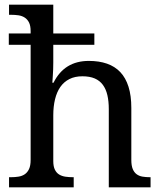

<svg xmlns="http://www.w3.org/2000/svg" viewBox="-20 -798 690 818"><path d="M294 -43V0H18.5V-43H26.5Q44 -43 59.2 -45.5Q74.5 -48 85.8 -55.8Q97 -63.5 103.8 -78Q110.5 -92.5 110.5 -116.5V-607H17.5V-655.5H110.5V-665.5Q110.5 -688 103.8 -701.8Q97 -715.5 85.5 -723Q74 -730.5 58.8 -732.8Q43.5 -735 26.5 -735H18.5V-778H207V-655.5H382V-607H207V-532.5Q207 -518.5 206.5 -503.2Q206 -488 205 -475Q204 -460 203 -445.5H208Q254 -538.5 358.5 -538.5Q402 -538.5 435.8 -526.8Q469.5 -515 492.5 -490.8Q515.5 -466.5 527.5 -428.5Q539.5 -390.5 539.5 -338V-116.5Q539.5 -92.5 545.5 -78Q551.5 -63.5 562 -55.8Q572.5 -48 587 -45.5Q601.5 -43 618.5 -43H621.5V0H443.5V-333Q443.5 -366.5 437.5 -392.5Q431.5 -418.5 418.2 -436.5Q405 -454.5 383.5 -463.8Q362 -473 331 -473Q299 -473 275.8 -461.2Q252.5 -449.5 237.2 -427.8Q222 -406 214.5 -375.2Q207 -344.5 207 -307V-111.5Q207 -89 213.8 -75.2Q220.5 -61.5 232 -54.5Q243.5 -47.5 258.8 -45.2Q274 -43 291 -43Z"/></svg>

Font: MM Phetkon
Style: Regular
Weight: 400
Designer: Khon Soe Zaw Thu
Version: Version 1.00 July 15, 2016, initial release